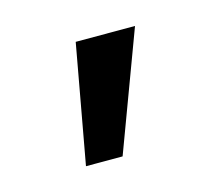

<svg xmlns="http://www.w3.org/2000/svg" viewBox="-46 -768 372 319"><g transform="rotate(-15 140.0 -609.0)"><path d="M68 -507 105 -711H207L131 -507Z"/></g></svg>

Font: Ysabeau SC SemiBold
Style: Regular
Weight: 600
Designer: Christian Thalmann (Catharsis Fonts)
Version: Version 2.001;gftools[0.9.30]; featfreeze: smcp